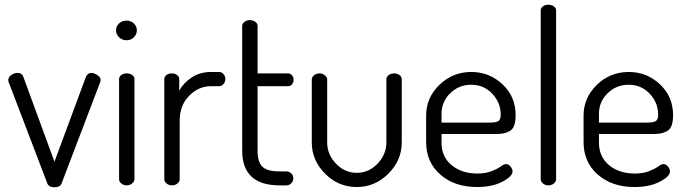

<svg xmlns="http://www.w3.org/2000/svg" viewBox="-20 -783 2898 811"><path d="M15 -445Q15 -457 27.5 -466Q40 -475 54 -475Q72 -475 78 -460L210 -100L342 -456Q350 -475 365 -475Q377 -475 391 -466Q405 -457 405 -446Q405 -438 401 -430L240 -8Q234 8 210 8Q186 8 180 -8L19 -430Q15 -436 15 -445Z M515 -696Q533 -696 545.5 -684Q558 -672 558 -655Q558 -638 545.5 -625.5Q533 -613 515 -613Q496 -613 483 -625.5Q470 -638 470 -655Q470 -672 483 -684Q496 -696 515 -696ZM483 -26V-449Q483 -459 492 -466Q501 -473 515 -473Q529 -473 538.5 -466Q548 -459 548 -449V-26Q548 -16 538 -8Q528 0 515 0Q502 0 492.5 -8Q483 -16 483 -26Z M674 -26V-449Q674 -459 683 -466Q692 -473 706 -473Q719 -473 728 -466Q737 -459 737 -449V-400Q755 -433 790 -456Q825 -479 871 -479H906Q916 -479 924 -470Q932 -461 932 -449Q932 -437 924 -428Q916 -419 906 -419H871Q819 -419 779 -378.5Q739 -338 739 -273V-26Q739 -16 729.5 -8Q720 0 706 0Q693 0 683.5 -8Q674 -16 674 -26Z M1003 -147V-674Q1003 -684 1013 -691Q1023 -698 1035 -698Q1048 -698 1058 -691Q1068 -684 1068 -674V-473H1197Q1207 -473 1213.5 -465Q1220 -457 1220 -446Q1220 -435 1213.5 -427Q1207 -419 1197 -419H1068V-147Q1068 -98 1088.5 -78.5Q1109 -59 1161 -59H1189Q1202 -59 1210.5 -50.5Q1219 -42 1219 -30Q1219 -18 1210.5 -9Q1202 0 1189 0H1161Q1003 0 1003 -147Z M1297 -181V-448Q1297 -457 1306.5 -465Q1316 -473 1330 -473Q1342 -473 1352 -465Q1362 -457 1362 -448V-181Q1362 -131 1399 -92Q1436 -53 1487 -53Q1538 -53 1575 -92Q1612 -131 1612 -181V-449Q1612 -459 1622 -466Q1632 -473 1645 -473Q1658 -473 1667.5 -466Q1677 -459 1677 -449V-181Q1677 -106 1620.5 -49.5Q1564 7 1487 7Q1409 7 1353 -49.5Q1297 -106 1297 -181Z M1780 -183V-295Q1780 -370 1836 -424.5Q1892 -479 1971 -479Q2047 -479 2102.5 -427Q2158 -375 2158 -297Q2158 -269 2151.5 -252Q2145 -235 2130.5 -228Q2116 -221 2104 -219Q2092 -217 2071 -217H1845V-180Q1845 -121 1887.5 -85.5Q1930 -50 1997 -50Q2031 -50 2056.5 -60Q2082 -70 2095.5 -80Q2109 -90 2117 -90Q2128 -90 2136.5 -79.5Q2145 -69 2145 -59Q2145 -38 2102 -15.5Q2059 7 1995 7Q1900 7 1840 -45.5Q1780 -98 1780 -183ZM1845 -265H2045Q2075 -265 2085 -271.5Q2095 -278 2095 -299Q2095 -349 2059.5 -387Q2024 -425 1970 -425Q1918 -425 1881.5 -389Q1845 -353 1845 -303Z M2264 -26V-739Q2264 -749 2273 -756Q2282 -763 2296 -763Q2310 -763 2319.5 -756Q2329 -749 2329 -739V-26Q2329 -16 2319.5 -8Q2310 0 2296 0Q2283 0 2273.5 -8Q2264 -16 2264 -26Z M2445 -183V-295Q2445 -370 2501 -424.5Q2557 -479 2636 -479Q2712 -479 2767.5 -427Q2823 -375 2823 -297Q2823 -269 2816.5 -252Q2810 -235 2795.5 -228Q2781 -221 2769 -219Q2757 -217 2736 -217H2510V-180Q2510 -121 2552.5 -85.5Q2595 -50 2662 -50Q2696 -50 2721.5 -60Q2747 -70 2760.5 -80Q2774 -90 2782 -90Q2793 -90 2801.5 -79.5Q2810 -69 2810 -59Q2810 -38 2767 -15.5Q2724 7 2660 7Q2565 7 2505 -45.5Q2445 -98 2445 -183ZM2510 -265H2710Q2740 -265 2750 -271.5Q2760 -278 2760 -299Q2760 -349 2724.5 -387Q2689 -425 2635 -425Q2583 -425 2546.5 -389Q2510 -353 2510 -303Z"/></svg>

Font: Terminal Dosis
Style: Regular
Weight: 400
Designer: Edgar Tolentino, Pablo Impallari, Igino Marini
Foundry: Edgar Tolentino, Pablo Impallari, Igino Marini
Version: Version 1.007